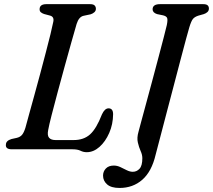

<svg xmlns="http://www.w3.org/2000/svg" viewBox="-20 -720 1028 926"><path d="M329 0H37Q5.5 0 8.5 -23Q9 -41.5 35.5 -49.5L60.5 -55Q77.5 -59 86.5 -70Q95.5 -81 102.5 -103.5Q109 -127.5 120.2 -168.5Q131.5 -209.5 145.5 -260Q159.5 -310.5 173.8 -364Q188 -417.5 201 -467Q214 -516.5 223.5 -555.2Q233 -594 237 -615Q242 -638.5 222.5 -644.5L192.5 -652.5Q182.5 -656 176.8 -661Q171 -666 171 -675.5Q171 -700 204 -700H414Q430 -700 436.2 -693.8Q442.5 -687.5 442.5 -677.5Q442.5 -667.5 434.8 -660.8Q427 -654 417 -651L384 -644Q360.5 -639.5 349.5 -604.5Q340 -572.5 324.8 -518.2Q309.5 -464 292 -400.2Q274.5 -336.5 257.8 -274.5Q241 -212.5 228.8 -164.2Q216.5 -116 212.5 -93.5Q207 -66.5 216.8 -55.5Q226.5 -44.5 248 -44.5H335.5Q384 -44.5 414.5 -72Q445 -99.5 471.5 -168Q485 -197.5 503.5 -197.5Q525.5 -197.5 525.5 -169Q525 -120.5 506.8 -78.8Q488.5 -37 459.8 -11.5Q431 14 398.5 14Q382 14 368.2 7Q354.5 0 329 0ZM893 -588Q889 -575.5 878 -534.5Q867 -493.5 851.5 -434.8Q836 -376 818.5 -309Q801 -242 783.8 -177Q766.5 -112 752.8 -58.5Q739 -5 730.5 26.5Q711.5 107.5 666.2 147Q621 186.5 556.5 186.5Q516 186.5 496.5 169.2Q477 152 477 127Q477 107 490.5 92.8Q504 78.5 529 78.5Q545 78.5 560.8 86Q576.5 93.5 591.5 101Q606.5 108.5 620.5 108.5Q639.5 108.5 653 93.8Q666.5 79 666.5 43Q666.5 26.5 658.2 8.2Q650 -10 644.8 -32.8Q639.5 -55.5 648 -84.5Q650 -92.5 659.8 -128.8Q669.5 -165 684 -218.2Q698.5 -271.5 714.5 -331.2Q730.5 -391 745.2 -446.5Q760 -502 770.5 -543Q781 -584 784.5 -599Q789.5 -623.5 786.2 -632.8Q783 -642 766.5 -646L737.5 -652Q716 -659 716 -675Q716 -700 752 -700H959.5Q975.5 -700 981.5 -694.2Q987.5 -688.5 987.5 -679Q987.5 -668.5 980.5 -662Q973.5 -655.5 963 -652L936.5 -644.5Q919.5 -639 911 -629.2Q902.5 -619.5 893 -588Z"/></svg>

Font: Fraunces 9pt S050
Style: Italic
Weight: 400
Italic angle: -16°
Version: Version 1.000; ttfautohint (v1.8.3)